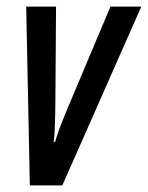

<svg xmlns="http://www.w3.org/2000/svg" viewBox="-20 -559 446 579"><path d="M70 0 59 -539H149L147 -254Q147 -238 146.5 -214.5Q146 -191 145 -168Q144 -145 142 -131H146Q153 -155 161.5 -177Q170 -199 179 -221L313 -539H406L168 0Z"/></svg>

Font: Noto Sans ExtraCondensed Medium
Style: Italic
Weight: 500
Width: 2
Italic angle: -12°
Designer: Monotype Design Team
Foundry: Monotype Imaging Inc.
Version: Version 2.013; ttfautohint (v1.8.4.7-5d5b)